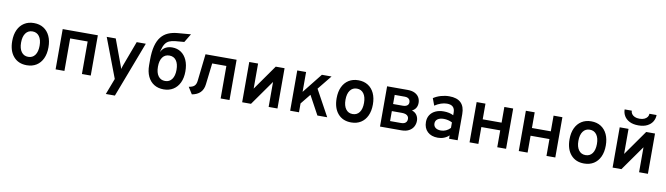

<svg xmlns="http://www.w3.org/2000/svg" viewBox="-42 -1474 8326 2399"><g transform="rotate(10 4121.0 -274.0)"><path d="M282 12Q175 12 113.5 -59.5Q52 -131 52 -255Q52 -337.5 80 -397.5Q108 -457.5 159.8 -490.2Q211.5 -523 282 -523Q353 -523 404.5 -490.5Q456 -458 484 -398Q512 -338 512 -255.5Q512 -173 484 -113Q456 -53 404.5 -20.5Q353 12 282 12ZM282 -94.5Q337.5 -94.5 368.5 -137Q399.5 -179.5 399.5 -255.5Q399.5 -332 368.2 -374.5Q337 -417 282 -417Q227 -417 195.8 -374.2Q164.5 -331.5 164.5 -255Q164.5 -179.5 195.8 -137Q227 -94.5 282 -94.5Z M647.5 0V-511H1093.5V0H981.5V-412.5H759.5V0Z M1319 194 1396.5 -10 1206 -511H1320.5L1437 -196Q1442 -184 1446 -172Q1450 -160 1453 -147Q1457 -160 1461 -172Q1465 -184 1469 -196L1586.5 -511H1702L1434 194Z M2019 12Q1948.5 12 1897 -20Q1845.5 -52 1817.2 -111.8Q1789 -171.5 1789 -255V-320Q1789 -426.5 1808.2 -499Q1827.5 -571.5 1864 -616.2Q1900.5 -661 1952.2 -683.2Q2004 -705.5 2069 -711L2237.5 -725L2172 -616.5L2060 -607Q2014.5 -602.5 1983.8 -589Q1953 -575.5 1933.2 -546.2Q1913.5 -517 1900.5 -466.5Q1898.5 -457.5 1896.5 -450.5Q1894.5 -443.5 1892 -436Q1896 -443.5 1900 -450.8Q1904 -458 1908.5 -464.5Q1929.5 -494 1962.8 -508.5Q1996 -523 2037 -523Q2100 -523 2147.8 -491Q2195.5 -459 2222.2 -399.2Q2249 -339.5 2249 -256Q2249 -173 2220.5 -113Q2192 -53 2140.2 -20.5Q2088.5 12 2019 12ZM2019 -94.5Q2074 -94.5 2105.2 -137.2Q2136.5 -180 2136.5 -256Q2136.5 -332 2105.8 -374.5Q2075 -417 2019 -417Q1963 -417 1932 -374.8Q1901 -332.5 1901 -255Q1901 -179 1932 -136.8Q1963 -94.5 2019 -94.5Z M2378 12 2323.5 -74.5Q2372 -81.5 2394.2 -103Q2416.5 -124.5 2421 -169.5L2459.5 -511H2854V0H2741.5V-412.5H2561.5L2529.5 -142Q2522 -76.5 2483.8 -38Q2445.5 0.5 2378 12Z M3014.5 0V-511H3126.5V-193L3350.5 -511H3462.5V0H3350.5V-317L3126.5 0Z M3698 -66V-212L3936 -511H4058.5ZM3623.5 0V-511H3735.5V0ZM3969 0 3816 -282 3889.5 -373 4093.5 0Z M4398 12Q4291 12 4229.5 -59.5Q4168 -131 4168 -255Q4168 -337.5 4196 -397.5Q4224 -457.5 4275.8 -490.2Q4327.5 -523 4398 -523Q4469 -523 4520.5 -490.5Q4572 -458 4600 -398Q4628 -338 4628 -255.5Q4628 -173 4600 -113Q4572 -53 4520.5 -20.5Q4469 12 4398 12ZM4398 -94.5Q4453.5 -94.5 4484.5 -137Q4515.5 -179.5 4515.5 -255.5Q4515.5 -332 4484.2 -374.5Q4453 -417 4398 -417Q4343 -417 4311.8 -374.2Q4280.5 -331.5 4280.5 -255Q4280.5 -179.5 4311.8 -137Q4343 -94.5 4398 -94.5Z M4763.5 0V-511H5023.5Q5079 -511 5115.2 -492.8Q5151.5 -474.5 5169.2 -443.8Q5187 -413 5187 -374.5Q5187 -337 5170 -309.5Q5153 -282 5121.5 -268Q5164.5 -253.5 5185 -221.8Q5205.5 -190 5205.5 -151Q5205.5 -110 5186.8 -75.8Q5168 -41.5 5130 -20.8Q5092 0 5033.5 0ZM4875.5 -89.5H5016.5Q5041 -89.5 5057.5 -97.2Q5074 -105 5082.5 -119.2Q5091 -133.5 5091 -153.5Q5091 -173 5081.2 -187Q5071.5 -201 5052 -208.5Q5032.5 -216 5003.5 -216H4875.5ZM4875.5 -306H4996Q5033.5 -306 5053.2 -320.8Q5073 -335.5 5073 -362Q5073 -380 5065 -393.5Q5057 -407 5041.5 -414.2Q5026 -421.5 5004.5 -421.5H4875.5Z M5498.5 12Q5414.5 12 5366.5 -33.5Q5318.5 -79 5318.5 -157Q5318.5 -208 5343 -245.8Q5367.5 -283.5 5412 -304.2Q5456.5 -325 5516 -325Q5551 -325 5582.8 -318.2Q5614.5 -311.5 5639.5 -298V-331Q5639.5 -380 5614.5 -403.8Q5589.5 -427.5 5539 -427.5Q5502 -427.5 5462.5 -414Q5423 -400.5 5385 -375L5351.5 -464.5Q5393.5 -492.5 5446 -507.8Q5498.5 -523 5551.5 -523Q5650 -523 5699.2 -475.2Q5748.5 -427.5 5748.5 -332V0H5639.5V-43Q5612.5 -16.5 5576 -2.2Q5539.5 12 5498.5 12ZM5521.5 -83.5Q5554 -83.5 5584.8 -97.5Q5615.5 -111.5 5639.5 -137.5V-207Q5617 -219.5 5588.8 -226.2Q5560.5 -233 5533.5 -233Q5483.5 -233 5455 -212.8Q5426.5 -192.5 5426.5 -157Q5426.5 -123 5451.5 -103.2Q5476.5 -83.5 5521.5 -83.5Z M5899.5 0V-511H6011.5V-312H6251V-511H6363V0H6251V-214H6011.5V0Z M6524 0V-511H6636V-312H6875.5V-511H6987.5V0H6875.5V-214H6636V0Z M7353 12Q7246 12 7184.5 -59.5Q7123 -131 7123 -255Q7123 -337.5 7151 -397.5Q7179 -457.5 7230.8 -490.2Q7282.5 -523 7353 -523Q7424 -523 7475.5 -490.5Q7527 -458 7555 -398Q7583 -338 7583 -255.5Q7583 -173 7555 -113Q7527 -53 7475.5 -20.5Q7424 12 7353 12ZM7353 -94.5Q7408.5 -94.5 7439.5 -137Q7470.5 -179.5 7470.5 -255.5Q7470.5 -332 7439.2 -374.5Q7408 -417 7353 -417Q7298 -417 7266.8 -374.2Q7235.5 -331.5 7235.5 -255Q7235.5 -179.5 7266.8 -137Q7298 -94.5 7353 -94.5Z M7714.5 0V-511H7826.5V-193L8050.5 -511H8162.5V0H8050.5V-317L7826.5 0ZM7938.5 -575Q7871.5 -575 7826.5 -598Q7781.5 -621 7759 -659Q7736.5 -697 7736.5 -742H7827Q7827 -719.5 7840 -700.8Q7853 -682 7877.8 -670.8Q7902.5 -659.5 7938.5 -659.5Q7974.5 -659.5 7999.5 -670.8Q8024.5 -682 8037.8 -700.8Q8051 -719.5 8051 -742H8141.5Q8141.5 -697 8118.8 -659Q8096 -621 8050.8 -598Q8005.5 -575 7938.5 -575Z"/></g></svg>

Font: Overpass SemiBold
Style: Regular
Weight: 600
Designer: Delve Withrington, Dave Bailey, Thomas Jockin
Foundry: Delve Fonts LLC
Version: Version 4.000